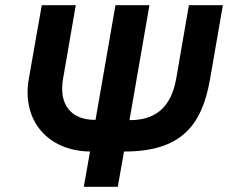

<svg xmlns="http://www.w3.org/2000/svg" viewBox="-20 -720 879 740"><path d="M346 -258H388L367 -136H330H327L425 -700H556L458 -136H405L420 -257H481C578 -257 639 -305 659 -416L708 -700H839L789 -412C758 -237 678 -136 460 -136H458L434 0H303L327 -136C164 -138 63 -256 91 -416L141 -700H272L223 -416C206 -318 253 -258 346 -258Z"/></svg>

Font: Fixel Display 20240404 SemiBold
Style: Italic
Weight: 600
Italic angle: -10°
Designer: AlfaBravo + MacPaw
Foundry: Kyrylo Tkachov, Marchela Mozhyna, Serhii Makarenko, Maria Weinstein, Zakhar Kryvoshyya
Version: Version 1.211;Glyphs 3.2 (3225)